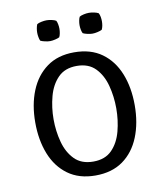

<svg xmlns="http://www.w3.org/2000/svg" viewBox="-77 -715 673 790"><g transform="rotate(-10 259.5 -320.0)"><path d="M467.5 -245.5Q467.5 -171 444 -112.8Q420.5 -54.5 374.2 -21.2Q328 12 259 12Q190.5 12 144.2 -21.8Q98 -55.5 75 -113.8Q52 -172 52 -245.5Q52 -319.5 75.5 -377.5Q99 -435.5 145 -469Q191 -502.5 259 -502.5Q328.5 -502.5 374.8 -469Q421 -435.5 444.2 -377.5Q467.5 -319.5 467.5 -245.5ZM128.5 -245.5Q128.5 -196 140.8 -150.2Q153 -104.5 181.8 -75.2Q210.5 -46 260 -46Q309.5 -46 338 -75.2Q366.5 -104.5 378.5 -150.2Q390.5 -196 390.5 -245.5Q390.5 -294.5 378.5 -340.5Q366.5 -386.5 338 -416Q309.5 -445.5 260 -445.5Q210.5 -445.5 181.8 -416Q153 -386.5 140.8 -340.5Q128.5 -294.5 128.5 -245.5ZM124 -608.5Q124 -617.5 125.8 -627Q127.5 -636.5 130.5 -643Q137 -647 149 -649.5Q161 -652 170.5 -652Q180 -652 191.8 -649.5Q203.5 -647 210 -643Q213.5 -636.5 215.2 -627Q217 -617.5 217 -608.5Q217 -599.5 215.2 -590Q213.5 -580.5 210 -574Q203.5 -570.5 191.8 -567.8Q180 -565 170.5 -565Q161 -565 149 -567.8Q137 -570.5 130.5 -574Q127.5 -580.5 125.8 -590Q124 -599.5 124 -608.5ZM301 -608.5Q301 -617.5 302.8 -627Q304.5 -636.5 308 -643Q314.5 -647 326.2 -649.5Q338 -652 347.5 -652Q357.5 -652 369.2 -649.5Q381 -647 387.5 -643Q391 -636.5 392.8 -627Q394.5 -617.5 394.5 -608.5Q394.5 -599.5 392.8 -590Q391 -580.5 387.5 -574Q381 -570.5 369.2 -567.8Q357.5 -565 347.5 -565Q338 -565 326.2 -567.8Q314.5 -570.5 308 -574Q304.5 -580.5 302.8 -590Q301 -599.5 301 -608.5Z"/></g></svg>

Font: Signika Light Light
Style: Regular
Weight: 300
Version: Version 2.001